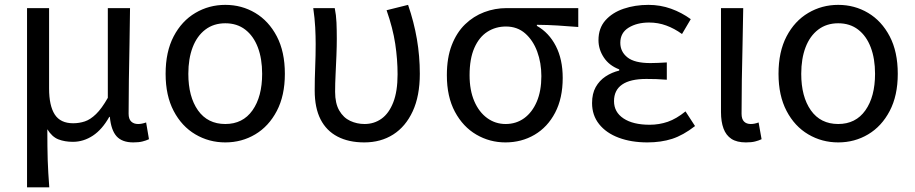

<svg xmlns="http://www.w3.org/2000/svg" viewBox="-20 -577 3793 796"><path d="M92.1 199.6V-543.4H183.5V-210.3Q183.5 -138.9 206.9 -102.5Q230.4 -66 283.3 -66Q308.4 -66 331.5 -73.6Q354.6 -81.2 378.2 -104.1Q401.8 -126.9 427 -171.4V-543.4H519.1Q518.3 -469.8 516.9 -393.9Q515.4 -318 514.3 -244.8Q513.2 -171.5 513.2 -105.8Q513.2 -83.3 524 -73.1Q534.7 -62.9 552.4 -62.9Q560.4 -62.9 568.1 -64.4Q575.8 -65.9 585.8 -69.3L597.6 0.1Q585.9 5.7 570.7 9.5Q555.4 13.4 532.6 13.4Q486.3 13.4 463.4 -11.9Q440.6 -37.3 435.4 -92.4H433Q403.6 -40 364.9 -14.5Q326.1 11 282.2 11Q248.6 11 222.1 0.8Q195.7 -9.5 176.2 -41.2Q176.2 -1.5 176.6 29.5Q177 60.5 177.8 87.2Q178.7 113.9 180.3 140.7Q181.9 167.5 184.3 199.6Z M914.1 13.4Q846.4 13.4 789.9 -20Q733.4 -53.3 700 -117Q666.6 -180.6 666.6 -271Q666.6 -362.5 700 -426.3Q733.4 -490 789.9 -523.4Q846.4 -556.8 914.1 -556.8Q982.2 -556.8 1038.2 -523.4Q1094.2 -490 1127.6 -426.3Q1161 -362.5 1161 -271Q1161 -180.6 1127.6 -117Q1094.2 -53.3 1038.2 -20Q982.2 13.4 914.1 13.4ZM914.1 -62.9Q986.7 -62.9 1026.7 -119.5Q1066.8 -176.2 1066.8 -271Q1066.8 -333.8 1048.9 -380.8Q1031 -427.8 996.8 -454.2Q962.7 -480.5 914.1 -480.5Q865.8 -480.5 831.2 -454.2Q796.6 -427.8 778.7 -380.8Q760.8 -333.8 760.8 -271Q760.8 -176.2 800.8 -119.5Q840.9 -62.9 914.1 -62.9Z M1490.3 13.4Q1425.8 13.4 1379.5 -10.7Q1333.1 -34.8 1308.9 -82.3Q1284.7 -129.9 1284.7 -201.7Q1284.7 -250 1286.7 -298.3Q1288.7 -346.5 1288.7 -394.4Q1288.7 -427.2 1286.8 -463.9Q1284.9 -500.7 1278.7 -543.4H1367.8Q1373.6 -515 1375 -483.6Q1376.3 -452.1 1376.3 -416Q1376.3 -386.1 1374.8 -347.4Q1373.3 -308.8 1371.3 -269.5Q1369.3 -230.2 1369.3 -196.5Q1369.3 -148.1 1386.6 -118.6Q1403.8 -89 1431.6 -76Q1459.5 -62.9 1491.5 -62.9Q1530.9 -62.9 1561.6 -84.8Q1592.4 -106.7 1610.3 -152.4Q1628.3 -198.2 1628.3 -268.8Q1628.3 -330.4 1618.6 -395.2Q1608.8 -460.1 1582.7 -534.6L1671.8 -556.8Q1696.3 -485.7 1708.4 -414.9Q1720.5 -344.2 1720.5 -271.3Q1720.5 -179.2 1691.1 -115.7Q1661.7 -52.2 1610.2 -19.4Q1558.7 13.4 1490.3 13.4Z M2075.5 13.4Q2010.3 13.4 1954.9 -18.9Q1899.5 -51.2 1866 -113.6Q1832.6 -176.1 1832.6 -265.2Q1832.6 -337.4 1852.8 -389.7Q1873.1 -442.1 1908 -476Q1943 -509.8 1987.5 -526.6Q2032 -543.4 2080.5 -543.4H2377.4V-465.1Q2331.4 -468.9 2291.2 -471.3Q2251 -473.8 2205.8 -474.2V-469.8Q2255.9 -441.5 2284.4 -386.2Q2312.9 -330.9 2312.9 -253.9Q2312.9 -169.8 2281.5 -109.9Q2250.2 -50 2196.2 -18.3Q2142.2 13.4 2075.5 13.4ZM2076.3 -62.9Q2120 -62.9 2153.3 -87.1Q2186.6 -111.4 2205.5 -155.8Q2224.4 -200.2 2224.4 -261.3Q2224.4 -316.3 2207.2 -363.1Q2190 -409.8 2157.3 -438.5Q2124.6 -467.1 2077.5 -467.1Q2034.9 -467.1 2000.7 -445.3Q1966.4 -423.4 1946.6 -378.4Q1926.8 -333.4 1926.8 -265.2Q1926.8 -202.9 1946.3 -157.5Q1965.8 -112.2 1999.8 -87.5Q2033.7 -62.9 2076.3 -62.9Z M2663.9 13.4Q2597 13.4 2545 -6.1Q2493 -25.6 2463.8 -62.4Q2434.6 -99.1 2434.6 -149.6Q2434.6 -188.8 2449.7 -215.9Q2464.9 -243 2490.6 -260Q2516.3 -277 2547.2 -284.4V-289.4Q2505.5 -305.2 2483.4 -338.7Q2461.2 -372.2 2461.2 -410.5Q2461.2 -460.1 2489.8 -492.5Q2518.4 -524.8 2565.5 -540.8Q2612.5 -556.8 2668.4 -556.8Q2717.6 -556.8 2761.9 -540.9Q2806.3 -524.9 2843.8 -497.6L2807.5 -436Q2775.8 -458.9 2742.2 -471.2Q2708.6 -483.6 2671.1 -483.6Q2620.9 -483.6 2586.3 -462.4Q2551.7 -441.2 2551.7 -399.5Q2551.7 -362.5 2581.4 -339Q2611 -315.5 2676.3 -315.5Q2692.5 -315.5 2708.7 -316.3Q2724.9 -317.2 2744.5 -318.2V-246.5Q2720.7 -248.5 2700.4 -249.1Q2680.1 -249.7 2659.5 -249.7Q2592.9 -249.7 2559.3 -226.5Q2525.6 -203.3 2525.6 -157.8Q2525.6 -112.1 2565 -86Q2604.4 -59.8 2673.4 -59.8Q2712.7 -59.8 2748.5 -72.1Q2784.3 -84.5 2822 -115.2L2861.5 -54.4Q2812.6 -16.3 2766.6 -1.4Q2720.6 13.4 2663.9 13.4Z M3072.3 13.4Q3034.9 13.4 3012.5 -1.2Q2990 -15.9 2979.6 -44.1Q2969.1 -72.3 2969.1 -112.4V-543.4H3061.3Q3060.5 -469.8 3058.5 -393.9Q3056.6 -318 3055.5 -244.8Q3054.4 -171.5 3054.4 -105.8Q3054.4 -83.3 3064.6 -73.1Q3074.7 -62.9 3092.4 -62.9Q3100 -62.9 3107.9 -64.4Q3115.8 -65.9 3125 -69.3L3137.4 0.1Q3125.8 5.7 3110.7 9.5Q3095.6 13.4 3072.3 13.4Z M3455.1 13.4Q3387.4 13.4 3330.9 -20Q3274.4 -53.3 3241 -117Q3207.6 -180.6 3207.6 -271Q3207.6 -362.5 3241 -426.3Q3274.4 -490 3330.9 -523.4Q3387.4 -556.8 3455.1 -556.8Q3523.2 -556.8 3579.2 -523.4Q3635.2 -490 3668.6 -426.3Q3702 -362.5 3702 -271Q3702 -180.6 3668.6 -117Q3635.2 -53.3 3579.2 -20Q3523.2 13.4 3455.1 13.4ZM3455.1 -62.9Q3527.7 -62.9 3567.7 -119.5Q3607.8 -176.2 3607.8 -271Q3607.8 -333.8 3589.9 -380.8Q3572 -427.8 3537.8 -454.2Q3503.7 -480.5 3455.1 -480.5Q3406.8 -480.5 3372.2 -454.2Q3337.6 -427.8 3319.7 -380.8Q3301.8 -333.8 3301.8 -271Q3301.8 -176.2 3341.8 -119.5Q3381.9 -62.9 3455.1 -62.9Z"/></svg>

Font: Noto Sans TC Thin
Style: Regular
Weight: 100
Designer: Ryoko NISHIZUKA 西塚涼子 (kana, bopomofo & ideographs); Paul D. Hunt (Latin, Greek & Cyrillic); Sandoll Communications 산돌커뮤니
Foundry: Adobe
Version: Version 2.004-H2;hotconv 1.0.118;makeotfexe 2.5.65603